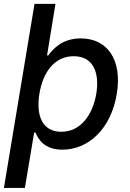

<svg xmlns="http://www.w3.org/2000/svg" viewBox="-28 -747 659 972"><path d="M146.7 -727.3 -8.2 204.5H98L144.9 -76H151.6C165.8 -43 195 10.7 288 10.7C420.1 10.7 534.1 -94.8 563.2 -271.7C592.3 -448.5 512.4 -552.6 381 -552.6C285.9 -552.6 240.1 -498.2 216.6 -466.6H210.2L252.8 -727.3ZM171.5 -272.7C190 -384.2 249.3 -462.4 344.8 -462.4C442.8 -462.4 476.9 -382.1 459.5 -272.7C440.7 -162.3 378.6 -79.9 282 -79.9C186.8 -79.9 153.4 -160.9 171.5 -272.7Z"/></svg>

Font: Margiela Sans Medium
Style: Italic
Weight: 500
Italic angle: -9.39999°
Designer: Stefan Endress, Andreas Faust
Version: Version 1.100;FEAKit 1.0